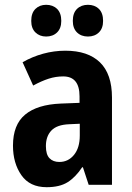

<svg xmlns="http://www.w3.org/2000/svg" viewBox="-20 -769 549 799"><path d="M252 -558Q346 -558 396 -509.5Q446 -461 446 -363V0H349L325 -73H322Q294 -31 261 -10.5Q228 10 174 10Q104 10 69 -40Q34 -90 34 -163Q34 -250 84.5 -292Q135 -334 233 -338L311 -341V-368Q311 -451 243 -451Q212 -451 182.5 -441.5Q153 -432 118 -413L74 -510Q114 -533 159.5 -545.5Q205 -558 252 -558ZM268 -252Q217 -250 194 -226Q171 -202 171 -161Q171 -126 186 -110.5Q201 -95 227 -95Q264 -95 288 -124.5Q312 -154 312 -205V-254ZM110 -682Q110 -715 127.5 -732Q145 -749 172 -749Q200 -749 217.5 -732Q235 -715 235 -682Q235 -651 217.5 -634Q200 -617 172 -617Q145 -617 127.5 -634Q110 -651 110 -682ZM283 -682Q283 -715 300.5 -732Q318 -749 346 -749Q374 -749 391.5 -732Q409 -715 409 -682Q409 -651 391.5 -634Q374 -617 346 -617Q318 -617 300.5 -634Q283 -651 283 -682Z"/></svg>

Font: Noto Sans Malayalam Condensed
Style: Bold
Weight: 700
Width: 3
Designer: Jelle Bosma - Monotype Design Team
Foundry: Monotype Imaging Inc.
Version: Version 2.104; ttfautohint (v1.8.4.7-5d5b)